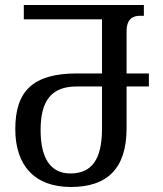

<svg xmlns="http://www.w3.org/2000/svg" viewBox="-20 -734 652 766"><path d="M263 12C407 12 485 -61 485 -222V-389H574V-441H485V-609C485 -661 513 -671 538 -671H554V-714H75V-657H387V-441H287C112 -441 41 -371 41 -219C41 -76 116 12 263 12ZM261 -42C180 -42 142 -105 142 -215C142 -331 184 -389 286 -389H387V-221C387 -95 344 -42 261 -42Z"/></svg>

Font: Noto Serif Georgian SemiCondensed
Style: Regular
Weight: 400
Width: 4
Designer: Monotype Design Team, Akaki Razmadze
Foundry: Google LLC
Version: Version 2.003